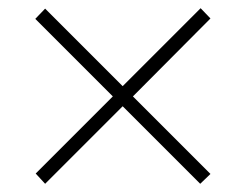

<svg xmlns="http://www.w3.org/2000/svg" viewBox="-20 -592 599 468"><path d="M90 -144 279 -333 468 -144 493 -168 304 -357 493 -547 469 -572 279 -382 90 -571 66 -546 255 -357 67 -169Z"/></svg>

Font: Noto Serif Myanmar ExtraLight
Style: Regular
Weight: 200
Designer: Ben Mitchell and the Monotype Design Team
Foundry: Monotype Imaging Inc.
Version: Version 2.106